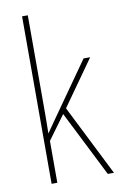

<svg xmlns="http://www.w3.org/2000/svg" viewBox="-86 -809 536 858"><g transform="rotate(-10 181.5 -380.0)"><path d="M103 -368V-760H77V0H103V-190L182 -298L332 0H360L199 -321L345 -527H315L141 -280C126 -259 118 -247 102 -224C103 -275 103 -316 103 -368Z"/></g></svg>

Font: Noto Sans Sinhala Condensed Thin
Style: Regular
Weight: 100
Width: 3
Designer: Jelle Bosma - Monotype Design Team
Foundry: Monotype Imaging Inc.
Version: Version 2.006